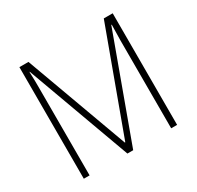

<svg xmlns="http://www.w3.org/2000/svg" viewBox="-153 -889 1090 1064"><g transform="rotate(-30 391.5 -357.0)"><path d="M372 0H409L651 -662H654C653 -617 652 -586 652 -562V0H690V-714H633L393 -60H390L151 -714H93V0H130V-560C130 -589 130 -618 128 -663H130Z"/></g></svg>

Font: Noto Sans Lao UI SemCond ExtLt
Style: Regular
Weight: 200
Width: 4
Designer: Monotype Design Team
Foundry: Monotype Imaging Inc.
Version: Version 2.000